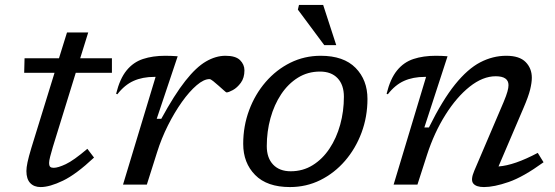

<svg xmlns="http://www.w3.org/2000/svg" viewBox="-20 -748 2248 778"><path d="M194 -152Q187.5 -130 183.2 -113.2Q179 -96.5 179 -88.5Q179 -76 183.5 -72Q188 -68 197.5 -68Q215 -68 246.5 -82.8Q278 -97.5 334 -145L361 -109.5Q288.5 -41.5 235 -15.8Q181.5 10 144.5 10Q118 10 102.5 -6.2Q87 -22.5 87 -55Q87 -69 91.5 -90.5Q96 -112 107 -148.5L201 -453H78L79.5 -512H219L251.5 -616.5H337.5L305 -512H433.5V-453H287Z M610.5 -436.5H606Q557.5 -436.5 521.2 -420.2Q485 -404 455.5 -366L450.5 -368Q465.5 -429 492.8 -462.5Q520 -496 559.5 -509Q599 -522 649.5 -522Q661.5 -522 674.2 -521.5Q687 -521 700 -520L615 -266.5H633.5Q687 -364.5 731 -420.2Q775 -476 814.8 -499Q854.5 -522 893.5 -522Q935 -522 952.8 -504.2Q970.5 -486.5 970.5 -463Q970.5 -432.5 955.8 -412.5Q941 -392.5 923.5 -383Q906 -373.5 898 -373.5Q896 -373.5 886.8 -382Q877.5 -390.5 866 -400.5Q855 -410.5 844.2 -419Q833.5 -427.5 829 -427.5Q806 -427.5 776.8 -402.5Q747.5 -377.5 717.2 -335Q687 -292.5 660.5 -239.8Q634 -187 616.5 -131L575 0H478.5Z M1279.5 -522Q1372.5 -522 1420.8 -473Q1469 -424 1469 -347Q1469 -275 1445 -210.5Q1421 -146 1378 -96.2Q1335 -46.5 1278 -18.2Q1221 10 1155 10Q1062 10 1013.8 -39Q965.5 -88 965.5 -165Q965.5 -237 989.5 -301.5Q1013.5 -366 1056.5 -415.8Q1099.5 -465.5 1156.5 -493.8Q1213.5 -522 1279.5 -522ZM1158 -54Q1207.5 -54 1247.2 -78.8Q1287 -103.5 1315.2 -146Q1343.5 -188.5 1358.5 -242.8Q1373.5 -297 1373.5 -356Q1373.5 -404 1348 -431Q1322.5 -458 1276.5 -458Q1227 -458 1187.2 -433.2Q1147.5 -408.5 1119.2 -366Q1091 -323.5 1076 -269.2Q1061 -215 1061 -156Q1061 -108 1086.8 -81Q1112.5 -54 1158 -54ZM1342.5 -565H1294L1187 -709L1191.5 -728H1289.5Z M1551.5 -366 1546.5 -368Q1561.5 -429 1588.8 -462.5Q1616 -496 1655.5 -509Q1695 -522 1745.5 -522Q1770 -522 1793.5 -520L1699.5 -231.5H1718Q1773 -342.5 1824 -405.8Q1875 -469 1926 -495.5Q1977 -522 2031.5 -522Q2085 -522 2110 -496.5Q2135 -471 2135 -433Q2135 -413 2128.2 -385.2Q2121.5 -357.5 2101.5 -311L2000 -73.5Q2064 -78 2159 -128.5L2182.5 -90.5Q2100.5 -31 2041.2 -10.5Q1982 10 1941 10Q1909 10 1897.5 -4.8Q1886 -19.5 1902 -56.5L2020.5 -334Q2032 -361.5 2036.2 -377Q2040.5 -392.5 2040.5 -403Q2040.5 -439 1988.5 -439Q1936.5 -439 1883.2 -396.8Q1830 -354.5 1784.8 -282.5Q1739.5 -210.5 1710.5 -121L1671.5 0H1575L1706.5 -436.5H1702Q1653.5 -436.5 1617.2 -420.2Q1581 -404 1551.5 -366Z"/></svg>

Font: Newsreader 6pt
Style: Italic
Weight: 400
Italic angle: -17°
Designer: Hugues Gentile
Foundry: Production Type
Version: Version 1.003; ttfautohint (v1.8.3)